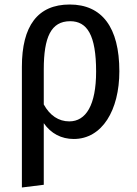

<svg xmlns="http://www.w3.org/2000/svg" viewBox="-20 -602 607 851"><path d="M289 -582C147 -582 77 -487 77 -306V229L174 217V-56C206 -10 252 14 307 14C433 14 509 -114 509 -286C509 -481 432 -582 289 -582ZM287 -64C240 -64 201 -90 174 -139V-294C174 -437 206 -508 291 -508C366 -508 406 -447 406 -285C406 -136 361 -64 287 -64Z"/></svg>

Font: Glow Sans SC Condensed Medium
Style: Regular
Weight: 600
Width: 3
Designer: Ryoko NISHIZUKA (kana, bopomofo & ideographs); Paul D. Hunt (Latin, Greek & Cyrillic); Sandoll Communications, Soo-young
Version: Version 0.93